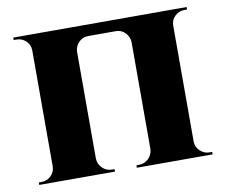

<svg xmlns="http://www.w3.org/2000/svg" viewBox="-69 -685 906 770"><g transform="rotate(-10 383.5 -300.0)"><path d="M273 -600V0H97V-600ZM100 -64V0H31V-10Q31 -10 36.5 -10Q42 -10 42 -10Q65 -10 81 -26Q97 -42 97 -64ZM271 -64H273Q274 -42 290 -26Q306 -10 329 -10Q329 -10 334 -10Q339 -10 339 -10L340 0H271ZM100 -536H97Q97 -559 81 -574.5Q65 -590 42 -590Q42 -590 36.5 -590Q31 -590 31 -590V-600H100ZM671 -600V0H495V-600ZM497 -64V0H428L429 -10Q429 -10 434 -10Q439 -10 439 -10Q462 -10 478 -26Q494 -42 495 -64ZM668 -64H671Q671 -42 687.5 -26Q704 -10 726 -10Q726 -10 731.5 -10Q737 -10 737 -10V0H668ZM668 -536V-600H737V-590Q737 -590 731.5 -590Q726 -590 726 -590Q704 -590 687.5 -574.5Q671 -559 671 -536ZM518 -554H497V-500H495Q494 -522 478.5 -538Q463 -554 441 -554H327Q305 -554 289.5 -538Q274 -522 273 -500H271V-554H247V-600H518Z"/></g></svg>

Font: Cinzel ExtraBold
Style: Regular
Weight: 800
Designer: Natanael Gama
Version: Version 2.000